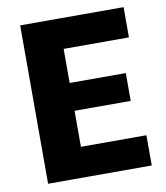

<svg xmlns="http://www.w3.org/2000/svg" viewBox="-76 -724 680 788"><g transform="rotate(-10 263.5 -330.0)"><path d="M61 0V-660H220V0ZM172 0V-126H493V0ZM172 -276V-392H454V-276ZM172 -534V-660H492V-534Z"/></g></svg>

Font: Bricolage Grotesque 96pt ExtraBold SemiCondensed ExtraBold
Style: Regular
Weight: 800
Width: 4
Version: Version 1.001;gftools[0.9.33.dev8+g029e19f]